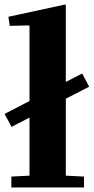

<svg xmlns="http://www.w3.org/2000/svg" viewBox="-49 -826 413 846"><path d="M237 -806 241 -804V-465L313 -502L344 -444L241 -391V-52L321 -48V0H1V-48L81 -52V-308L2 -267L-29 -324L81 -381V-712L79 -714L-6 -712L-12 -752Z"/></svg>

Font: Minipax
Style: Bold
Weight: 700
Designer: Raphaël Ronot, Igor Stepanchenko (Cyrillic)
Foundry: steppetype
Version: Version 1.002